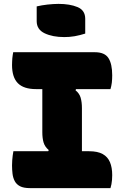

<svg xmlns="http://www.w3.org/2000/svg" viewBox="-20 -969 640 989"><path d="M402 -145H209L231 -196Q211 -213 204.5 -235Q198 -257 198 -288Q198 -331 198 -364.5Q198 -398 198 -427.5Q198 -457 198 -487.5Q198 -518 198 -555H391L369 -504Q389 -488 395.5 -465.5Q402 -443 402 -412Q402 -369 402 -335.5Q402 -302 402 -272.5Q402 -243 402 -212.5Q402 -182 402 -145ZM549 0H135Q102 0 83.5 -9.5Q65 -19 56 -36Q47 -53 44.5 -74Q42 -95 42 -117Q42 -131 43 -143.5Q44 -156 45.5 -168Q47 -180 49 -190H439Q483 -190 509 -175.5Q535 -161 546.5 -133.5Q558 -106 558 -67Q558 -54 557 -42.5Q556 -31 554 -20Q552 -9 549 0ZM48 -700H469Q519 -700 538.5 -670Q558 -640 558 -581Q558 -572 557.5 -562Q557 -552 556 -543Q555 -534 553 -525.5Q551 -517 549 -510H166Q102 -510 72 -540.5Q42 -571 42 -634Q42 -643 42.5 -652Q43 -661 43.5 -669Q44 -677 45.5 -685Q47 -693 48 -700ZM169 -936Q182 -939 196 -941.5Q210 -944 224.5 -945.5Q239 -947 253.5 -948Q268 -949 281 -949Q340 -949 379.5 -932.5Q419 -916 419 -872V-796Q406 -792 392.5 -788.5Q379 -785 365 -782.5Q351 -780 337 -779Q323 -778 311 -778Q251 -778 210 -797.5Q169 -817 169 -860Z"/></svg>

Font: Recursive Monospace Casual Black
Style: Regular
Weight: 900
Version: Version 1.047